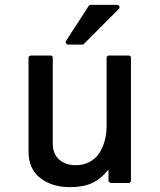

<svg xmlns="http://www.w3.org/2000/svg" viewBox="-20 -752 658 789"><path d="M97.2 -514.2Q97.2 -518.6 100.1 -521.2Q103 -523.9 106.9 -523.9H187Q196.8 -523.9 196.8 -514.2V-162.1Q196.8 -120.1 222.7 -96.7Q248.5 -73.2 291 -73.2Q323.7 -73.2 348.9 -86.9Q374 -100.6 388.7 -123.8Q403.3 -147 410.6 -174.8Q418 -202.6 418 -233.9V-514.2Q418 -518.6 421.1 -521.2Q424.3 -523.9 428.2 -523.9H507.8Q518.1 -523.9 518.1 -514.2V-9.8Q518.1 -5.9 515.1 -2.9Q512.2 0 507.8 0H436Q432.1 0 429 -3.2Q425.8 -6.3 425.8 -9.8V-55.2Q394 -15.6 357.4 0.7Q320.8 17.1 268.1 17.1Q193.8 17.1 145.5 -20.3Q97.2 -57.6 97.2 -129.9ZM259.8 -568.8Q253.9 -568.8 251.2 -574.5Q248.5 -580.1 252 -585L344.2 -727.1Q346.7 -731.9 352.1 -731.9H460.9Q468.3 -731.9 470.7 -725.6Q473.1 -719.2 467.8 -714.8L325.2 -571.8Q322.3 -568.8 317.9 -568.8Z"/></svg>

Font: Fragment Mono SemBd
Style: Regular
Weight: 600
Designer: Wei Huang based on Nimbus Sans by URW Studio, based on Helvetica by Max Miedinger.
Foundry: Wei Huang
Version: Version 1.011